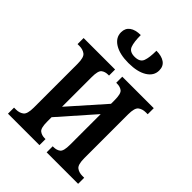

<svg xmlns="http://www.w3.org/2000/svg" viewBox="-215 -855 962 962"><g transform="rotate(45 265.5 -374.5)"><path d="M17 0V-43H31Q54 -43 70.5 -55Q87 -67 87 -113V-423Q87 -469 70.5 -481Q54 -493 31 -493H17V-536H240V-493H234Q212 -493 198 -482Q184 -471 184 -426V-216L347 -400V-426Q347 -471 333 -482Q319 -493 297 -493H291V-536H514V-493H501Q477 -493 461 -481Q445 -469 445 -423V-113Q445 -67 461 -55Q477 -43 501 -43H514V0H291V-43H297Q319 -43 333 -54Q347 -65 347 -110V-327L184 -142V-110Q184 -65 198.5 -54Q213 -43 234 -43H240V0ZM264 -606Q202 -606 165.5 -628.5Q129 -651 129 -689Q129 -718 150 -733.5Q171 -749 209 -749Q209 -700 218.5 -675Q228 -650 264 -650Q301 -650 310.5 -675Q320 -700 320 -749Q357 -749 378.5 -734Q400 -719 400 -689Q400 -651 363.5 -628.5Q327 -606 264 -606Z"/></g></svg>

Font: Noto Serif ExtraCondensed Medium
Style: Regular
Weight: 500
Width: 2
Designer: Monotype Design Team
Foundry: Monotype Imaging Inc.
Version: Version 2.015